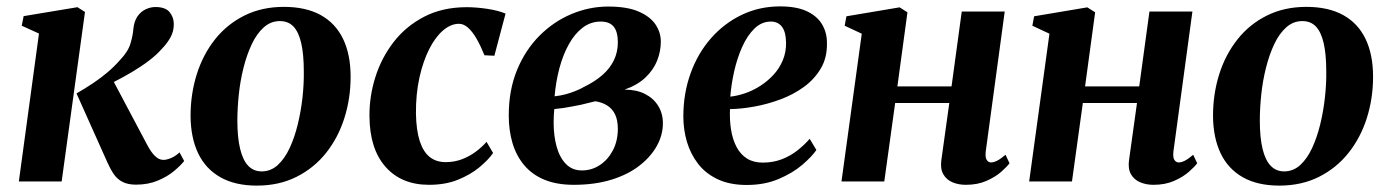

<svg xmlns="http://www.w3.org/2000/svg" viewBox="-20 -568 4346 601"><path d="M39 0 102 -463 48 -487.5 54 -517.5 222.5 -545.5 246 -530.5 173 0ZM406 10Q380 10 363.2 1.2Q346.5 -7.5 335.8 -23.5Q325 -39.5 316 -60L219.5 -275.5Q248 -292 272.2 -308.2Q296.5 -324.5 317.2 -342.2Q338 -360 356 -380.5Q381 -406.5 388.5 -432Q396 -457.5 397.5 -478Q400 -501.5 410.2 -516.5Q420.5 -531.5 435.8 -538.8Q451 -546 466.5 -546Q497.5 -546 510.5 -530.5Q523.5 -515 524 -494Q524.5 -470 513.2 -450.2Q502 -430.5 486 -414.5Q470.5 -396.5 445.8 -377.8Q421 -359 392.2 -342Q363.5 -325 335.2 -310.8Q307 -296.5 284 -287L326 -331L440.5 -115Q452.5 -92 465 -79.8Q477.5 -67.5 491.5 -67.5Q501 -67.5 514.8 -73Q528.5 -78.5 542 -91L556.5 -64Q546 -50.5 525.2 -33Q504.5 -15.5 474.2 -2.8Q444 10 406 10Z M868.5 -546.5Q937.5 -546.5 984 -520.8Q1030.5 -495 1054 -446Q1077.5 -397 1077.5 -328Q1077.5 -260 1058 -198.5Q1038.5 -137 1000.8 -89.5Q963 -42 908.2 -14.5Q853.5 13 784 13Q716 13 669.8 -13.2Q623.5 -39.5 600.2 -88.2Q577 -137 576.5 -205Q576.5 -274 596 -335.8Q615.5 -397.5 653.2 -445Q691 -492.5 745.5 -519.5Q800 -546.5 868.5 -546.5ZM856 -502Q827.5 -502 805.5 -482.2Q783.5 -462.5 768 -429.5Q752.5 -396.5 742.2 -355.8Q732 -315 727.5 -272Q723 -229 723 -190.5Q723 -137 731.8 -101.5Q740.5 -66 757.2 -48.8Q774 -31.5 799 -31.5Q827.5 -31.5 849.2 -51.2Q871 -71 886.5 -104.2Q902 -137.5 912 -178.5Q922 -219.5 926.8 -262.2Q931.5 -305 931 -343.5Q931 -397.5 923 -432.5Q915 -467.5 898.8 -484.8Q882.5 -502 856 -502Z M1323 10.5Q1236.5 10.5 1186.8 -45.8Q1137 -102 1136.5 -205Q1136 -266.5 1155 -326.8Q1174 -387 1212.2 -436.5Q1250.5 -486 1308 -515.8Q1365.5 -545.5 1441 -545.5Q1470 -545.5 1504.2 -540.5Q1538.5 -535.5 1562.5 -525.5L1527.5 -393.5L1496.5 -395Q1484.5 -424.5 1471.8 -446.8Q1459 -469 1445.2 -481.2Q1431.5 -493.5 1416.5 -493.5Q1391.5 -493.5 1367.2 -473Q1343 -452.5 1323.8 -414.8Q1304.5 -377 1293 -325.5Q1281.5 -274 1282 -212.5Q1283 -159.5 1294 -126Q1305 -92.5 1325.2 -76.5Q1345.5 -60.5 1375 -60.5Q1402.5 -60.5 1426 -69.5Q1449.5 -78.5 1468.8 -92.8Q1488 -107 1503 -124L1523.5 -89Q1508.5 -67.5 1480.8 -44.5Q1453 -21.5 1413.8 -5.5Q1374.5 10.5 1323 10.5Z M1776 10.5Q1722.5 10.5 1684 -5.5Q1645.5 -21.5 1620.8 -51Q1596 -80.5 1584.2 -120.2Q1572.5 -160 1572.5 -206.5Q1572.5 -286 1598.5 -349Q1624.5 -412 1669 -456.5Q1713.5 -501 1769.2 -524.2Q1825 -547.5 1884 -547.5Q1943 -547.5 1979.2 -531.8Q2015.5 -516 2032 -491.2Q2048.5 -466.5 2048.5 -438Q2048.5 -407 2036.8 -377.8Q2025 -348.5 2000 -325Q1975 -301.5 1935 -287.5Q1972 -287.5 1998.8 -274Q2025.5 -260.5 2040.2 -236.8Q2055 -213 2055 -182Q2055 -145.5 2036 -111.2Q2017 -77 1981.2 -49.2Q1945.5 -21.5 1893.8 -5.5Q1842 10.5 1776 10.5ZM1801.5 -34.5Q1832 -34.5 1857.2 -51Q1882.5 -67.5 1898 -96.5Q1913.5 -125.5 1914 -163.5Q1914 -192.5 1905 -210.5Q1896 -228.5 1880 -238.2Q1864 -248 1843.5 -251Q1834 -249 1822.8 -246Q1811.5 -243 1799 -240.2Q1786.5 -237.5 1772.5 -235Q1759.5 -232.5 1745 -230.2Q1730.5 -228 1715 -226.5Q1714 -217 1713.5 -206Q1713 -195 1713 -184Q1713 -143.5 1722.2 -109.5Q1731.5 -75.5 1751.2 -55Q1771 -34.5 1801.5 -34.5ZM1716 -266.5Q1734.5 -268.5 1751 -273Q1767.5 -277.5 1782.2 -283.5Q1797 -289.5 1809 -296.5Q1842 -312.5 1865.5 -333Q1889 -353.5 1901.5 -379.2Q1914 -405 1914 -435.5Q1914 -468.5 1901 -484.5Q1888 -500.5 1860.5 -500.5Q1829 -500.5 1804 -481.5Q1779 -462.5 1760.8 -429.8Q1742.5 -397 1731.2 -355Q1720 -313 1716 -266.5Z M2535.5 -98.5Q2521.5 -78 2491.5 -52.2Q2461.5 -26.5 2417.5 -7.8Q2373.5 11 2317.5 11Q2264.5 11 2226.8 -6.8Q2189 -24.5 2165.2 -55.2Q2141.5 -86 2130.2 -124.2Q2119 -162.5 2119 -203Q2119 -276 2141.8 -338.8Q2164.5 -401.5 2205.5 -448.2Q2246.5 -495 2301.8 -521.5Q2357 -548 2422 -548Q2473 -548 2505.2 -533Q2537.5 -518 2553 -492.2Q2568.5 -466.5 2568.5 -434Q2569.5 -388 2549.5 -354Q2529.5 -320 2496.5 -296Q2463.5 -272 2423.2 -257Q2383 -242 2341.8 -234.5Q2300.5 -227 2265 -226.5Q2263.5 -191.5 2268.5 -161Q2273.5 -130.5 2285.8 -107.5Q2298 -84.5 2318.2 -71.8Q2338.5 -59 2367.5 -59Q2400 -59 2427.2 -69.5Q2454.5 -80 2476.2 -97.2Q2498 -114.5 2514.5 -133.5ZM2393 -500.5Q2364 -500.5 2341.5 -478.5Q2319 -456.5 2303.2 -421.2Q2287.5 -386 2278.2 -345Q2269 -304 2266 -265.5Q2289 -268 2313.5 -276.5Q2338 -285 2360.8 -299.8Q2383.5 -314.5 2401.8 -334.5Q2420 -354.5 2430.5 -379.8Q2441 -405 2440.5 -434.5Q2440 -468.5 2427.5 -484.5Q2415 -500.5 2393 -500.5Z M3065.5 -93.5Q3063.5 -75 3068.8 -67.2Q3074 -59.5 3082 -59.5Q3090.5 -59.5 3101 -64.8Q3111.5 -70 3127.5 -83.5L3140 -57Q3132 -46 3113.8 -30Q3095.5 -14 3067.8 -1.8Q3040 10.5 3003 10.5Q2980 10.5 2961.2 2.5Q2942.5 -5.5 2932.8 -22.5Q2923 -39.5 2926.5 -66L2951.5 -245.5H2782L2748 0H2614L2677.5 -462.5L2624 -487.5L2629.5 -517L2796 -545L2820.5 -529.5L2789 -297.5H2958.5L2990.5 -532H3125Z M3653 -93.5Q3651 -75 3656.2 -67.2Q3661.5 -59.5 3669.5 -59.5Q3678 -59.5 3688.5 -64.8Q3699 -70 3715 -83.5L3727.5 -57Q3719.5 -46 3701.2 -30Q3683 -14 3655.2 -1.8Q3627.5 10.5 3590.5 10.5Q3567.5 10.5 3548.8 2.5Q3530 -5.5 3520.2 -22.5Q3510.5 -39.5 3514 -66L3539 -245.5H3369.5L3335.5 0H3201.5L3265 -462.5L3211.5 -487.5L3217 -517L3383.5 -545L3408 -529.5L3376.5 -297.5H3546L3578 -532H3712.5Z M4069 -546.5Q4138 -546.5 4184.5 -520.8Q4231 -495 4254.5 -446Q4278 -397 4278 -328Q4278 -260 4258.5 -198.5Q4239 -137 4201.2 -89.5Q4163.5 -42 4108.8 -14.5Q4054 13 3984.5 13Q3916.5 13 3870.2 -13.2Q3824 -39.5 3800.8 -88.2Q3777.5 -137 3777 -205Q3777 -274 3796.5 -335.8Q3816 -397.5 3853.8 -445Q3891.5 -492.5 3946 -519.5Q4000.5 -546.5 4069 -546.5ZM4056.5 -502Q4028 -502 4006 -482.2Q3984 -462.5 3968.5 -429.5Q3953 -396.5 3942.8 -355.8Q3932.5 -315 3928 -272Q3923.5 -229 3923.5 -190.5Q3923.5 -137 3932.2 -101.5Q3941 -66 3957.8 -48.8Q3974.5 -31.5 3999.5 -31.5Q4028 -31.5 4049.8 -51.2Q4071.5 -71 4087 -104.2Q4102.5 -137.5 4112.5 -178.5Q4122.5 -219.5 4127.2 -262.2Q4132 -305 4131.5 -343.5Q4131.5 -397.5 4123.5 -432.5Q4115.5 -467.5 4099.2 -484.8Q4083 -502 4056.5 -502Z"/></svg>

Font: Merriweather 72pt
Style: Bold Italic
Weight: 700
Italic angle: -7.8°
Version: Version 2.101